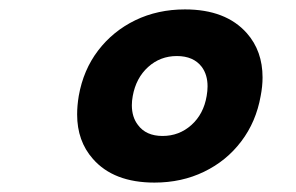

<svg xmlns="http://www.w3.org/2000/svg" viewBox="-20 -723 626 406"><path d="M306.6 -336.9Q220.2 -336.9 176.3 -387.2Q143.1 -424.8 143.1 -481Q143.1 -499.5 146.5 -520Q156.2 -575.2 187.5 -616.2Q218.8 -657.2 266.1 -680.2Q313.5 -703.1 371.1 -703.1Q457.5 -703.1 502 -652.8Q535.2 -615.2 535.2 -559.1Q535.2 -540.5 531.2 -520Q521.5 -465.3 490.2 -424.1Q459 -382.8 411.6 -359.9Q364.3 -336.9 306.6 -336.9ZM323.7 -435.5Q358.9 -435.5 384.8 -458.7Q410.6 -481.9 417 -520Q418.9 -530.8 418.9 -540.5Q418.9 -564.9 406.7 -581.5Q389.2 -604.5 354 -604.5Q318.8 -604.5 293.2 -581.3Q267.6 -558.1 260.7 -520Q258.8 -509.8 258.8 -500.5Q258.8 -475.6 271.5 -459Q288.6 -435.5 323.7 -435.5Z"/></svg>

Font: CaskaydiaCove NF
Style: Bold Italic
Weight: 700
Italic angle: -10°
Designer: Aaron Bell
Foundry: Saja Typeworks
Version: Version 2111.001; VTT 6.35;Nerd Fonts 3.2.1